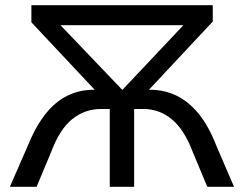

<svg xmlns="http://www.w3.org/2000/svg" viewBox="-20 -720 940 740"><path d="M18 0 87 -158Q118 -234 156 -281.5Q194 -329 240.5 -351.5Q287 -374 340 -374H345L101 -634V-700H800V-637L554 -374H559Q614 -374 661 -351Q708 -328 746.5 -280.5Q785 -233 814 -158L882 0H779L723 -134Q690 -221 642 -260.5Q594 -300 532 -300H497V0H403V-300H370Q307 -300 258.5 -261Q210 -222 177 -134L121 0ZM213 -623 451 -374H452L687 -623Z"/></svg>

Font: Montserrat Z Med
Style: Regular
Weight: 500
Designer: Julieta Ulanovsky
Foundry: Julieta Ulanovsky
Version: Version 8.000